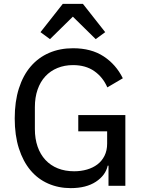

<svg xmlns="http://www.w3.org/2000/svg" viewBox="-20 -959 739 991"><path d="M540 -104H536Q525 -54 475 -21Q425 12 345 12Q282 12 228.5 -11.5Q175 -35 137 -80.5Q99 -126 77.5 -193Q56 -260 56 -348Q56 -435 77.5 -502.5Q99 -570 138.5 -616Q178 -662 233.5 -686Q289 -710 357 -710Q451 -710 515 -668Q579 -626 614 -555L534 -508Q511 -561 466.5 -592Q422 -623 357 -623Q313 -623 276.5 -608Q240 -593 214 -565Q188 -537 174 -496.5Q160 -456 160 -406V-293Q160 -243 174 -202.5Q188 -162 214.5 -133.5Q241 -105 278.5 -90Q316 -75 363 -75Q398 -75 429 -84Q460 -93 483 -110.5Q506 -128 519.5 -155Q533 -182 533 -218V-281H384V-365H627V0H540ZM408 -939 523 -793 474 -757 356 -873 238 -757 189 -793 304 -939Z"/></svg>

Font: IBM Plex Sans Text
Style: Regular
Weight: 450
Designer: Mike Abbink, Paul van der Laan, Pieter van Rosmalen
Foundry: Bold Monday
Version: Version 3.005